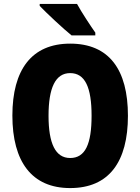

<svg xmlns="http://www.w3.org/2000/svg" viewBox="-20 -947 714 977"><path d="M372 -927H182V-917C214 -883 305 -798 344 -767H465V-781C443 -812 394 -886 372 -927ZM631 -358C631 -593 535 -725 337 -725C141 -725 43 -592 43 -359C43 -124 142 10 337 10C535 10 631 -124 631 -358ZM227 -358C227 -500 262 -575 337 -575C413 -575 446 -502 446 -358C446 -214 414 -143 337 -143C262 -143 227 -217 227 -358Z"/></svg>

Font: Noto Sans Condensed Black
Style: Regular
Weight: 900
Width: 3
Designer: Monotype Design Team
Foundry: Monotype Imaging Inc.
Version: Version 2.013